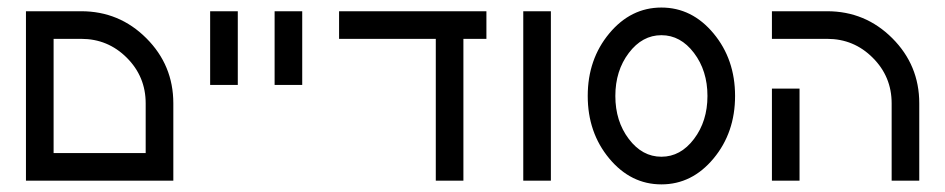

<svg xmlns="http://www.w3.org/2000/svg" viewBox="-20 -479 2506 509"><path d="M48.8 -449.2H195.3Q296.4 -449.2 367.9 -377.7Q439.5 -306.2 439.5 -205.1V0H48.8ZM366.2 -73.2V-205.1Q366.2 -275.9 316.2 -325.9Q266.1 -376 195.3 -376H122.1V-73.2Z M610.4 -253.9H537.1V-449.2H610.4Z M781.2 -253.9H708V-449.2H781.2Z M1208.5 0H1135.3V-376H878.9V-449.2H1269.5V-376H1208.5Z M1440.4 0H1367.2V-449.2H1440.4Z M1733.4 9.8Q1652.3 9.8 1595.2 -58.8Q1538.1 -127.4 1538.1 -224.6Q1538.1 -321.8 1595.2 -390.4Q1652.3 -459 1733.4 -459Q1814.5 -459 1871.6 -390.4Q1928.7 -321.8 1928.7 -224.6Q1928.7 -127.4 1871.6 -58.8Q1814.5 9.8 1733.4 9.8ZM1733.4 -63.5Q1784.2 -63.5 1819.8 -110.6Q1855.5 -157.7 1855.5 -224.6Q1855.5 -291.5 1819.8 -338.6Q1784.2 -385.7 1733.4 -385.7Q1682.6 -385.7 1647 -338.6Q1611.3 -291.5 1611.3 -224.6Q1611.3 -157.7 1647 -110.6Q1682.6 -63.5 1733.4 -63.5Z M2099.6 0H2026.4V-244.1H2099.6ZM2417 -205.1V0H2343.8V-205.1Q2343.8 -275.9 2293.7 -325.9Q2243.7 -376 2172.9 -376H2026.4V-449.2H2172.9Q2273.9 -449.2 2345.5 -377.7Q2417 -306.2 2417 -205.1Z"/></svg>

Font: Catrinity
Style: Regular
Weight: 400
Designer: Alexander Lange
Foundry: High-Logic / Made with FontCreator
Version: Version 2.090;May 20, 2024;FontCreator 15.0.0.2974 64-bit